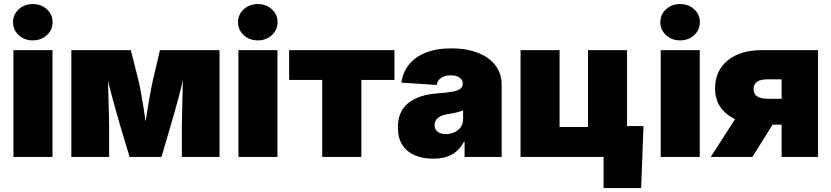

<svg xmlns="http://www.w3.org/2000/svg" viewBox="-20 -787 4170 963"><path d="M47.4 0V-535.6H243.2V0ZM144.5 -584.5Q102.5 -584.5 74 -610.8Q45.4 -637.2 45.4 -675.3Q45.4 -714.4 74 -740.5Q102.5 -766.6 144.5 -766.6Q186.5 -766.6 215.1 -740.5Q243.7 -714.4 243.7 -675.3Q243.7 -637.2 215.1 -610.8Q186.5 -584.5 144.5 -584.5Z M337.9 0V-535.6H636.2L672.9 -389.6Q679.7 -362.8 687 -323.2Q694.3 -283.7 701.2 -239.3Q708 -194.8 713.6 -153.1Q719.2 -111.3 723.1 -80.6H696.8Q700.2 -110.8 706.3 -152.6Q712.4 -194.3 719.7 -238.8Q727.1 -283.2 734.4 -323Q741.7 -362.8 748 -389.6L782.2 -535.6H1081.1V0H892.1V-148.4Q892.1 -173.8 893.1 -211.2Q894 -248.5 895 -291.5Q896 -334.5 897 -377.4Q897.9 -420.4 898.4 -457H912.6Q902.3 -403.8 887.9 -345.9Q873.5 -288.1 858.9 -236.3Q844.2 -184.6 833.5 -148.4L790 0H629.9L585.4 -148.4Q574.2 -186.5 559.3 -239Q544.4 -291.5 530 -348.6Q515.6 -405.8 505.9 -457H520.5Q521 -420.4 522 -377.4Q522.9 -334.5 524.2 -291.5Q525.4 -248.5 526.4 -211.2Q527.3 -173.8 527.3 -148.4V0Z M1175.8 0V-535.6H1371.6V0ZM1272.9 -584.5Q1231 -584.5 1202.4 -610.8Q1173.8 -637.2 1173.8 -675.3Q1173.8 -714.4 1202.4 -740.5Q1231 -766.6 1272.9 -766.6Q1314.9 -766.6 1343.5 -740.5Q1372.1 -714.4 1372.1 -675.3Q1372.1 -637.2 1343.5 -610.8Q1314.9 -584.5 1272.9 -584.5Z M1596.2 0V-386.2H1430.2V-535.6H1958.5V-386.2H1792.5V0Z M2152.8 8.8Q2100.6 8.8 2060.5 -8.3Q2020.5 -25.4 1998 -60.1Q1975.6 -94.7 1975.6 -147.9Q1975.6 -192.4 1990.7 -223.4Q2005.9 -254.4 2033.2 -274.4Q2060.5 -294.4 2096.7 -305.2Q2132.8 -315.9 2175.3 -318.8Q2220.7 -321.8 2248.3 -326.9Q2275.9 -332 2288.3 -341.3Q2300.8 -350.6 2300.8 -365.7V-367.7Q2300.8 -380.9 2293.2 -390.1Q2285.6 -399.4 2272.2 -404.3Q2258.8 -409.2 2240.2 -409.2Q2221.7 -409.2 2206.8 -403.8Q2191.9 -398.4 2182.6 -387.7Q2173.3 -377 2170.4 -360.8L1993.2 -372.6Q2000 -422.9 2029.8 -461.4Q2059.6 -500 2113.5 -522.2Q2167.5 -544.4 2244.6 -544.4Q2303.2 -544.4 2349.9 -531.2Q2396.5 -518.1 2429.2 -493.9Q2461.9 -469.7 2479 -436.8Q2496.1 -403.8 2496.1 -364.3V0H2310.1V-75.7H2307.1Q2290 -44.9 2267.3 -26.4Q2244.6 -7.8 2216.1 0.5Q2187.5 8.8 2152.8 8.8ZM2216.3 -114.3Q2238.3 -114.3 2258.1 -123Q2277.8 -131.8 2290.3 -148.7Q2302.7 -165.5 2302.7 -189.9V-233.4Q2294.9 -230.5 2286.4 -227.8Q2277.8 -225.1 2268.1 -222.7Q2258.3 -220.2 2247.6 -218.3Q2236.8 -216.3 2224.6 -214.4Q2202.6 -210.9 2188.2 -203.1Q2173.8 -195.3 2166.7 -184.3Q2159.7 -173.3 2159.7 -159.7Q2159.7 -145 2167 -134.8Q2174.3 -124.5 2187 -119.4Q2199.7 -114.3 2216.3 -114.3Z M2590.8 0V-535.6H2786.6V-149.9H2929.2V-535.6H3125V0ZM3007.3 156.2V0H2960.4V-154.8H3207.5L3195.8 156.2Z M3293.9 0V-535.6H3489.7V0ZM3391.1 -584.5Q3349.1 -584.5 3320.6 -610.8Q3292 -637.2 3292 -675.3Q3292 -714.4 3320.6 -740.5Q3349.1 -766.6 3391.1 -766.6Q3433.1 -766.6 3461.7 -740.5Q3490.2 -714.4 3490.2 -675.3Q3490.2 -637.2 3461.7 -610.8Q3433.1 -584.5 3391.1 -584.5Z M4083 0H3900.4V-389.2H3831.1Q3795.4 -389.2 3777.6 -377.4Q3759.8 -365.7 3759.8 -339.8Q3759.8 -314.9 3778.3 -303.2Q3796.9 -291.5 3834 -291.5H3975.6V-161.6H3809.1Q3697.3 -161.6 3631.8 -210.2Q3566.4 -258.8 3566.4 -342.8Q3566.4 -432.1 3629.9 -483.9Q3693.4 -535.6 3801.8 -535.6H4083ZM3753.9 0H3544.9L3700.7 -242.2H3905.3Z"/></svg>

Font: Inter 20pt Black
Style: Regular
Weight: 900
Version: Version 4.001;git-66647c0bb